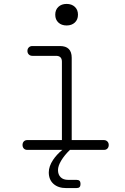

<svg xmlns="http://www.w3.org/2000/svg" viewBox="-20 -765 640 980"><path d="M510 -50Q521 -50 528 -43Q535 -36 535 -25Q535 -14 528.5 -7Q522 0 511 0H337Q309 27 292.5 54.5Q276 82 276 103Q276 126 289.5 139.5Q303 153 327 153H370Q381 153 386 158Q391 163 391 174Q391 185 386 190Q381 195 370 195H318Q277 195 253 173.5Q229 152 229 115Q229 84 251 51Q269 24 298 0H119Q108 0 101.5 -7Q95 -14 95 -25Q95 -36 101.5 -43Q108 -50 119 -50H296V-450Q296 -465 288.5 -472.5Q281 -480 266 -480H145Q134 -480 127 -487Q120 -494 120 -505Q120 -516 127 -523Q134 -530 145 -530H286Q316 -530 331 -515Q346 -500 346 -470V-50ZM320 -635Q294 -635 278 -650Q262 -665 262 -690Q262 -715 278 -730Q294 -745 320 -745Q346 -745 362 -730Q378 -715 378 -690Q378 -665 362 -650Q346 -635 320 -635Z"/></svg>

Font: Maple Mono NL Thin
Style: Regular
Weight: 250
Monospace: yes
Designer: subframe7536
Version: Version 7.000